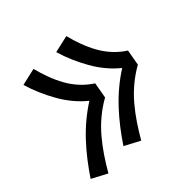

<svg xmlns="http://www.w3.org/2000/svg" viewBox="-135 -721 770 770"><g transform="rotate(-45 250.0 -335.5)"><path d="M252 -81 186 -116Q208 -149 232 -180Q256 -211 283 -240Q310 -269 340.5 -294.5Q371 -320 404 -341Q378 -362 356 -388.5Q334 -415 317 -445Q300 -475 286 -507Q272 -539 262 -573L336 -590Q344 -558 355.5 -527Q367 -496 382.5 -468Q398 -440 420 -416Q442 -392 470 -374L458 -306Q424 -287 394 -262Q364 -237 339 -207.5Q314 -178 292.5 -146Q271 -114 252 -81ZM66 -81 0 -116Q22 -149 46 -180Q70 -211 97 -240Q124 -269 154.5 -294.5Q185 -320 218 -341Q192 -362 170 -388.5Q148 -415 131 -445Q114 -475 100 -507Q86 -539 76 -573L150 -590Q158 -558 169.5 -527Q181 -496 196.5 -468Q212 -440 234 -416Q256 -392 284 -374L272 -306Q238 -287 208 -262Q178 -237 153 -207.5Q128 -178 106.5 -146Q85 -114 66 -81Z"/></g></svg>

Font: Iosevka SS04 Oblique
Style: Regular
Weight: 400
Italic angle: -9°
Monospace: yes
Designer: Belleve Invis
Foundry: Belleve Invis
Version: Version 19.0.0; ttfautohint (v1.8.4)